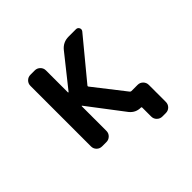

<svg xmlns="http://www.w3.org/2000/svg" viewBox="-198 -1006 1395 1395"><g transform="rotate(-45 500.0 -308.5)"><path d="M735.4 137.7Q711.9 137.7 694.8 121.1Q677.7 104.5 677.7 80.1V-11.7Q677.7 -18.6 670.9 -18.6Q617.2 -18.6 584 -60.5L377.9 -331.1Q377 -332 375.5 -331.5Q374 -331.1 374 -329.1V-76.2Q374 -51.8 356.9 -35.2Q339.8 -18.6 316.4 -18.6H272.5Q248 -18.6 231.4 -35.2Q214.8 -51.8 214.8 -76.2V-697.3Q214.8 -721.7 231.4 -738.3Q248 -754.9 272.5 -754.9H316.4Q339.8 -754.9 356.9 -738.3Q374 -721.7 374 -697.3V-471.7Q374 -469.7 375.5 -469.2Q377 -468.8 378.9 -469.7L570.3 -710Q606.4 -754.9 664.1 -754.9H739.3Q756.8 -754.9 764.2 -739.7Q771.5 -724.6 760.7 -710.9L509.8 -407.2Q504.9 -401.4 509.8 -395.5L695.3 -158.2Q700.2 -152.3 707 -152.3H770.5Q794.9 -152.3 811.5 -135.3Q828.1 -118.2 828.1 -94.7V80.1Q828.1 104.5 811.5 121.1Q794.9 137.7 770.5 137.7Z"/></g></svg>

Font: Rounded Mgen+ 1m bold
Style: Bold
Weight: 700
Designer: [Source Han Sans]
Ryoko NISHIZUKA  (kana & ideographs); Paul D. Hunt (Latin, Greek & Cyrillic); Wenlong ZHANG  (bopomofo
Version: Version 1.059.20150602